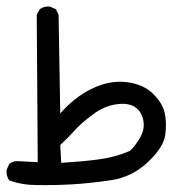

<svg xmlns="http://www.w3.org/2000/svg" viewBox="-73 -382 593 580"><path d="M38 177Q-6 177 -45 163Q-55 149 -53 131L-45 113Q-33 103 -15 105L41 108L38 -337L47 -354Q60 -364 78 -362L96 -354L104 -337L109 -39Q151 -88 204.5 -114Q258 -140 308.5 -134Q359 -128 388 -100Q417 -72 424 -43Q431 -14 426.5 24Q422 62 374 107.5Q326 153 261.5 162.5Q197 172 142.5 175Q88 178 38 177ZM319 74Q334 61 349.5 35Q365 9 360 -18Q355 -45 335 -58.5Q315 -72 278.5 -67Q242 -62 206.5 -35.5Q171 -9 153 11.5Q135 32 109 56L112 110Q176 106 225.5 99.5Q275 93 319 74Z"/></svg>

Font: NaniFont Regular
Style: Regular
Weight: 400
Designer: Nanigashitei
Version: Version 1.036